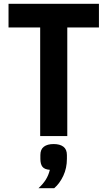

<svg xmlns="http://www.w3.org/2000/svg" viewBox="-20 -718 567 1013"><path d="M335 -573V0H192V-573H25V-698H502V-573ZM263 42Q296 42 314.5 56Q333 70 333 100V120Q333 169 314 209.5Q295 250 266 275H183Q207 253 221.5 230Q236 207 243 178Q215 176 204 162Q193 148 193 120V100Q193 70 211.5 56Q230 42 263 42Z"/></svg>

Font: IBM Plex Sans Cond
Style: Bold
Weight: 700
Width: 3
Designer: Mike Abbink, Paul van der Laan, Pieter van Rosmalen
Foundry: Bold Monday
Version: Version 1.3